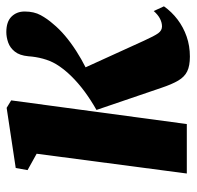

<svg xmlns="http://www.w3.org/2000/svg" viewBox="-27 -569 606 592"><g transform="rotate(-90 276.0 -273.0)"><path d="M37 0 98 -463 47.5 -491 54 -527.5 239.5 -555.5 262.5 -541.5 189.5 0ZM397.5 9.5Q369 9.5 352 1.2Q335 -7 323.5 -26.5Q312 -46 301 -79L233 -278.5Q263 -295.5 289.8 -315.2Q316.5 -335 338.2 -357.2Q360 -379.5 374.5 -403.5Q385 -421.5 391 -443.5Q397 -465.5 398.5 -488.5Q401 -515.5 412.8 -530.2Q424.5 -545 441 -550.8Q457.5 -556.5 473 -556.5Q505 -556.5 520.8 -540.5Q536.5 -524.5 536.5 -500Q536.5 -471 525.2 -450.5Q514 -430 498.5 -412.5Q483 -393.5 461.8 -375.5Q440.5 -357.5 415.2 -341.2Q390 -325 363.8 -311.8Q337.5 -298.5 312 -288L351.5 -340.5L446.5 -132Q461 -100 469.5 -88.2Q478 -76.5 490.5 -76.5Q502 -76.5 514 -82.5Q526 -88.5 538 -102L552.5 -70.5Q535.5 -46.5 511.8 -28.5Q488 -10.5 459.2 -0.5Q430.5 9.5 397.5 9.5Z"/></g></svg>

Font: Merriweather 48pt Black
Style: Italic
Weight: 900
Italic angle: -7.8°
Version: Version 2.101